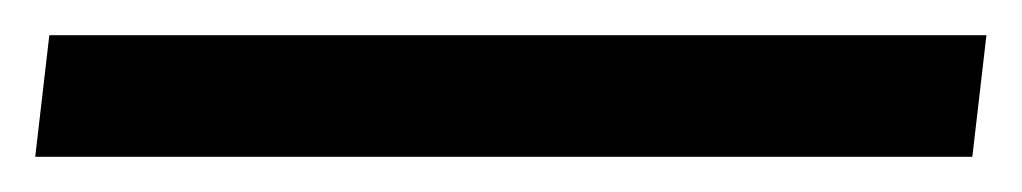

<svg xmlns="http://www.w3.org/2000/svg" viewBox="-33 73 580 109"><path d="M-5 93H527L519 162H-13Z"/></svg>

Font: Roboto Serif Medium
Style: Italic
Weight: 500
Italic angle: -10°
Designer: Greg Gazdowicz
Foundry: Commercial Type
Version: Version 1.008